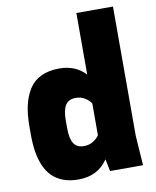

<svg xmlns="http://www.w3.org/2000/svg" viewBox="-89 -869 774 951"><g transform="rotate(-10 297.5 -393.0)"><path d="M229 -543.9Q311 -543.9 360.8 -490.2V-799.8H544.9V-149.9L555.2 0H389.2L377 -61Q326.2 14.2 229 14.2Q186 14.2 153.1 2Q120.1 -10.3 97.7 -32.5Q75.2 -54.7 61 -87.2Q46.9 -119.6 40.5 -158.4Q34.2 -197.3 34.2 -245.1V-285.2Q34.2 -345.2 44.4 -391.1Q54.7 -437 76.9 -472.2Q99.1 -507.3 137.5 -525.6Q175.8 -543.9 229 -543.9ZM360.8 -185.1V-345.2Q351.1 -360.4 331.1 -373.3Q311 -386.2 284.2 -386.2Q248 -386.2 232.4 -361.1Q216.8 -335.9 216.8 -285.2V-245.1Q216.8 -194.3 232.4 -169.2Q248 -144 284.2 -144Q311 -144 331.1 -157Q351.1 -169.9 360.8 -185.1Z"/></g></svg>

Font: Cooper Hewitt
Style: Heavy
Weight: 713
Designer: Village Type and Design LLC
Foundry: Cooper Hewitt Smithsonian Design Museum
Version: 1.000